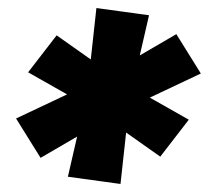

<svg xmlns="http://www.w3.org/2000/svg" viewBox="-20 -579 540 478"><path d="M280 -121 149 -139 172 -239 81 -186 20 -284 147 -344 50 -399 121 -491 206 -431 220 -559 351 -541 328 -441 419 -494 480 -396 353 -336 450 -281 379 -189 294 -249Z"/></svg>

Font: iosevka_custom_sans_ss08 Heavy
Style: Italic
Weight: 900
Italic angle: -10°
Designer: Belleve Invis
Foundry: Belleve Invis
Version: Version 10.3.0; ttfautohint (v1.8.3)